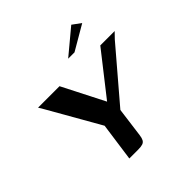

<svg xmlns="http://www.w3.org/2000/svg" viewBox="-168 -750 879 879"><g transform="rotate(-45 271.0 -310.5)"><path d="M177 0 203 -186 61 -435 46 -460H185L289 -256L449 -460H542L515 -432L305 -186L286 -42Q284 -26 279 -16.5Q274 -7 263.5 -3.5Q253 0 235 0ZM302 -521 422 -621 463 -591 343 -521Z"/></g></svg>

Font: Genos Medium
Style: Italic
Weight: 500
Italic angle: -8°
Designer: Robert E. Leuschke
Foundry: Robert E. Leuschke
Version: Version 1.010